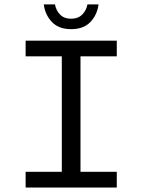

<svg xmlns="http://www.w3.org/2000/svg" viewBox="-20 -843 640 863"><path d="M176.8 -823.2H227.1Q231.9 -795.9 250.2 -777.3Q268.6 -758.8 299.8 -758.8Q331.1 -758.8 349.6 -777.6Q368.2 -796.4 373 -823.2H422.9Q417 -776.4 386.2 -744.1Q355.5 -711.9 299.8 -711.9Q244.1 -711.9 213.4 -744.1Q182.6 -776.4 176.8 -823.2ZM95.2 0V-70.8H257.8V-589.8H95.2V-660.2H504.9V-589.8H341.8V-70.8H504.9V0Z"/></svg>

Font: Office Code Pro D
Style: Regular
Weight: 400
Designer: Nathan Rutzky & Paul D. Hunt
Foundry: Adobe Systems Incorporated
Version: Version 1.004;PS 001.004;hotconv 1.0.70;makeotf.lib2.5.58329